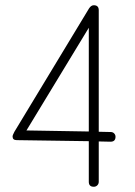

<svg xmlns="http://www.w3.org/2000/svg" viewBox="-20 -707 516 733"><path d="M338 6Q319 6 319 -13V-168L44 -172Q28 -172 28 -186Q28 -191 35 -204L320 -675Q328 -687 338 -687Q357 -687 357 -668V-204L402 -203Q411 -203 416 -197.5Q421 -192 421 -185Q421 -166 402 -166L357 -167V-13Q357 -5 351.5 0.5Q346 6 338 6ZM319 -205V-601L81 -209Z"/></svg>

Font: Comic Neue Light
Style: Regular
Weight: 300
Designer: Craig Rozynski
Foundry: Craig Rozynski
Version: Version 2.003